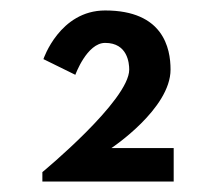

<svg xmlns="http://www.w3.org/2000/svg" viewBox="-20 -860 413 367"><path d="M181 -778C224 -778 227 -739 227 -727C227 -668 61 -531 61 -531V-513H312V-577H193C193 -577 306 -652 306 -727C306 -768 292 -840 181 -840C94 -840 63 -747 63 -747L124 -717C124 -717 146 -778 181 -778Z"/></svg>

Font: Sztylet
Style: Bd
Weight: 700
Foundry: Cannot Into Space Fonts, PlusOne Fonts
Version: Version 0.12